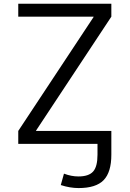

<svg xmlns="http://www.w3.org/2000/svg" viewBox="-20 -750 676 1001"><path d="M467.8 -661.1V-663.1H75.2V-730.5H560.5V-663.1L168 -69.3V-67.4H560.5V-33.2V0V56.6Q560.5 147.5 520.5 189Q480.5 230.5 389.6 230.5Q344.7 230.5 296.9 214.8L313.5 155.3Q351.6 169.9 388.7 169.9Q442.4 169.9 465.3 144.5Q488.3 119.1 488.3 56.6V0H75.2V-67.4Z"/></svg>

Font: Mgen+ 1c regular
Style: Regular
Weight: 400
Designer: [Source Han Sans]
Ryoko NISHIZUKA  (kana & ideographs); Paul D. Hunt (Latin, Greek & Cyrillic); Wenlong ZHANG  (bopomofo
Version: Version 1.059.20150602